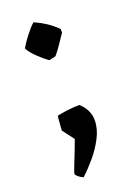

<svg xmlns="http://www.w3.org/2000/svg" viewBox="-119 -521 505 701"><g transform="rotate(-20 133.5 -171.0)"><path d="M110 -318Q93 -330 71 -351Q49 -372 41 -389Q51 -407 69.5 -431Q88 -455 103 -468Q126 -458 147.5 -444Q169 -430 188 -411V-397Q175 -378 163 -360Q151 -342 136 -324ZM82 126Q74 124 64.5 116.5Q55 109 54 104Q54 100 63 77Q72 54 82.5 27.5Q93 1 99 -16L65 -61Q65 -65 66 -78Q67 -91 68 -103Q69 -115 70 -117Q81 -120 107.5 -123.5Q134 -127 157 -127Q174 -112 182.5 -94Q191 -76 191 -56Q191 -23 173.5 11Q156 45 130.5 75Q105 105 82 126Z"/></g></svg>

Font: Labrada SemiBold
Style: Regular
Weight: 600
Designer: Mercedes Jáuregui
Foundry: Omnibus-Type Team
Version: Version 1.000; ttfautohint (v1.8.4.7-5d5b)